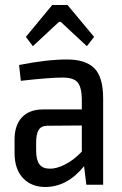

<svg xmlns="http://www.w3.org/2000/svg" viewBox="-20 -736 486 765"><path d="M111 -552 83 -589 188 -716H249L355 -589L326 -552L222 -649H215ZM247 -499Q321 -499 356 -464Q391 -429 391 -343V0H324L315 -74Q248 9 160 9Q105 9 71.5 -26.5Q38 -62 38 -127V-180Q38 -237 67.5 -268.5Q97 -300 152 -300H306V-343Q305 -389 289 -408Q273 -427 229 -427Q178 -427 63 -414L56 -477Q166 -499 247 -499ZM178 -64Q204 -63 239 -80.5Q274 -98 306 -132V-236L168 -235Q143 -234 133.5 -217.5Q124 -201 124 -168V-137Q124 -99 137 -81.5Q150 -64 178 -64Z"/></svg>

Font: exo2condensed_r
Style: Regular
Weight: 400
Width: 3
Designer: Natanael Gama
Version: Version 1.001;PS 001.001;hotconv 1.0.70;makeotf.lib2.5.58329